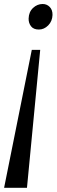

<svg xmlns="http://www.w3.org/2000/svg" viewBox="-29 -768 276 936"><path d="M102.5 147.5H-9L126 -525H167ZM227 -695Q226 -664.5 206 -644.2Q186 -624 160.5 -624Q134.5 -624 122.2 -640Q110 -656 110.5 -677.5Q111.5 -710 132 -729.2Q152.5 -748.5 179 -748.5Q199.5 -748.5 213.5 -734Q227.5 -719.5 227 -695Z"/></svg>

Font: Merriweather 96pt
Style: Italic
Weight: 400
Italic angle: -7.8°
Version: Version 2.101